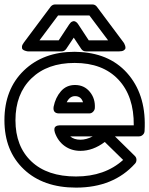

<svg xmlns="http://www.w3.org/2000/svg" viewBox="-40 -814 674 867"><path d="M-20 -271Q-20 -410.6 67.6 -495.4Q155.3 -580.1 296.9 -580.1Q300.8 -580.1 309.3 -579.6Q317.9 -579.1 321.8 -579.1Q464.4 -570.8 543.2 -473.4Q622.1 -376 612.8 -222.2Q612.3 -211.9 604.7 -205.1Q597.2 -198.2 587.9 -198.2H479L568.8 -109.9Q576.2 -102.5 576.2 -92.3Q576.2 -82 569.8 -75.2Q472.2 33.2 303.2 33.2Q154.8 33.2 67.4 -49.8Q-20 -132.8 -20 -271ZM29.8 -271Q29.8 -153.3 101.6 -85.2Q173.3 -17.1 303.2 -17.1Q433.1 -17.1 516.1 -91.8L433.1 -172.9Q379.9 -132.8 323.2 -132.8Q282.7 -132.8 252.2 -154.5Q221.7 -176.3 208 -214.8Q204.6 -225.6 205.6 -232.4Q206.5 -239.3 210.7 -242.4Q214.8 -245.6 219.7 -246.8Q224.6 -248 228.5 -248H231.9H564Q565.4 -379.4 494.6 -454.6Q423.8 -529.8 296.9 -529.8Q173.8 -529.8 101.8 -460Q29.8 -390.1 29.8 -271ZM67.9 -622.1 189 -784.2Q197.3 -793.9 209 -793.9H377Q389.2 -793.9 397 -784.2L518.1 -622.1Q519 -620.6 520.8 -617.9Q522.5 -615.2 524.9 -608.2Q527.3 -601.1 526.4 -595.9Q525.4 -590.8 518.6 -586.4Q511.7 -582 498 -582H348.1Q334.5 -582 327.1 -592.8L293 -644L258.8 -592.8Q251 -582 237.8 -582H87.9Q85.9 -582 82.8 -582.3Q79.6 -582.5 72.8 -585Q65.9 -587.4 62.3 -591.1Q58.6 -594.7 59.1 -603Q59.6 -611.3 67.9 -622.1ZM138.2 -631.8H225.1L272 -703.1Q278.3 -712.9 285.2 -716.3Q292 -719.7 296.9 -718Q301.8 -716.3 305.7 -713.1Q309.6 -710 311.5 -706.5L314 -703.1L360.8 -631.8H448.2L363.8 -744.1H222.2ZM202.1 -332Q210.4 -373.5 235.1 -401.9Q259.8 -430.2 298.8 -430.2Q340.3 -430.2 365.7 -399.2Q391.1 -368.2 388.2 -325.2Q387.2 -316.4 380.1 -309.1Q373 -301.8 362.8 -301.8H227.1Q197.8 -301.8 202.1 -332ZM261.2 -352.1H335Q326.2 -379.9 298.8 -379.9Q274.9 -379.9 261.2 -352.1ZM276.9 -198.2Q294.4 -183.1 323.2 -183.1Q349.6 -183.1 378.9 -198.2Z"/></svg>

Font: Trueno Black Outline
Style: Regular
Weight: 900
Width: 6
Designer: Julieta Ulanovsky
Foundry: Julieta Ulanovsky
Version: Version 3.001b | FøM Fix